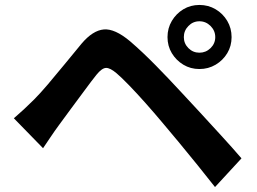

<svg xmlns="http://www.w3.org/2000/svg" viewBox="-20 -762 1040 776"><path d="M723 -612Q723 -586 741.5 -567.5Q760 -549 786 -549Q812 -549 831 -567.5Q850 -586 850 -612Q850 -638 831 -657Q812 -676 786 -676Q760 -676 741.5 -657Q723 -638 723 -612ZM657 -612Q657 -648 674.5 -677.5Q692 -707 721 -724.5Q750 -742 786 -742Q822 -742 851.5 -724.5Q881 -707 898.5 -677.5Q916 -648 916 -612Q916 -576 898.5 -547Q881 -518 851.5 -500.5Q822 -483 786 -483Q750 -483 721 -500.5Q692 -518 674.5 -547Q657 -576 657 -612ZM36 -284Q58 -303 77 -320.5Q96 -338 118 -360Q141 -383 173 -420.5Q205 -458 240.5 -501.5Q276 -545 310 -586Q355 -639 399.5 -643Q444 -647 506 -595Q556 -552 610 -497Q664 -442 710 -392Q744 -356 787.5 -308.5Q831 -261 875.5 -212.5Q920 -164 956 -122L849 -6Q817 -47 778.5 -94.5Q740 -142 702 -188Q664 -234 635 -268Q604 -305 568.5 -345Q533 -385 501.5 -417.5Q470 -450 451 -466Q425 -488 408.5 -487.5Q392 -487 370 -460Q350 -435 322.5 -397.5Q295 -360 266.5 -322Q238 -284 218 -256Q201 -233 184 -207.5Q167 -182 154 -163Z"/></svg>

Font: Noto IKEA Simplified Chinese
Style: Bold
Weight: 700
Designer: Monotype Design Team
Foundry: Monotype Imaging Inc.
Version: Version 1.100